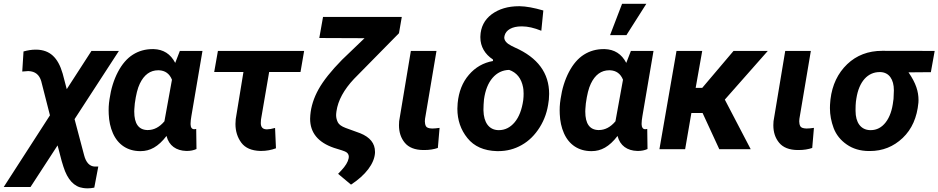

<svg xmlns="http://www.w3.org/2000/svg" viewBox="-60 -802 5044 1032"><path d="M136.7 -535.2C134.8 -535.2 132.8 -535.2 131.3 -535.2C110.8 -535.2 88.9 -531.7 66.4 -525.4L59.6 -417.5C73.7 -418.9 84 -419.9 90.3 -419.9C91.3 -419.9 92.3 -419.9 93.3 -419.9C128.9 -418.5 151.4 -400.4 161.6 -365.7L208.5 -182.1L-40 203.1H104L249.5 -20.5L271.5 63.5L280.8 93.8C302.7 163.6 338.4 202.1 386.7 208.5C394.5 209.5 402.3 210.4 410.6 210.4C422.4 210.4 434.6 209 446.8 206.5L468.3 93.3H449.7C421.9 92.3 402.3 71.8 392.1 32.2L340.8 -161.6L579.1 -528.3H431.6L298.8 -322.8L276.9 -406.2C251.5 -494.1 207.5 -533.2 136.7 -535.2Z M906.7 -528.3 881.8 -463.9C856.9 -512.2 817.9 -536.6 765.6 -538.1C763.7 -538.1 761.7 -538.1 760.3 -538.1C721.2 -538.1 686 -528.3 654.3 -508.3C622.6 -488.3 595.7 -457 573.7 -415C551.8 -373 536.6 -324.7 528.8 -270L525.9 -248.5C524.4 -235.4 523.9 -222.2 523.9 -209C523.9 -202.1 523.9 -195.8 524.4 -189C525.9 -151.4 533.2 -116.7 546.9 -85.9C574.2 -23.9 626 9.8 692.4 10.3C693.8 10.3 694.8 10.3 696.3 10.3C745.6 10.3 790.5 -12.7 835 -71.3C848.1 -18.6 887.7 7.8 940.9 9.3C942.4 9.3 943.8 9.3 945.8 9.3C963.9 9.3 980.5 5.9 996.1 -1L994.6 -108.9C989.7 -107.9 986.3 -107.4 984.4 -107.4C983.9 -107.4 983.9 -107.4 983.4 -107.4C971.2 -107.9 964.8 -116.7 964.4 -133.3C964.4 -134.8 964.4 -136.7 964.4 -138.2C964.4 -147.9 965.8 -161.6 968.8 -178.7L1028.3 -528.3ZM664.6 -246.1C670.9 -292.5 679.7 -328.1 691.4 -352.1C714.4 -400.4 747.6 -424.3 790.5 -424.3C791.5 -424.3 793 -424.3 793.9 -424.3C827.6 -422.9 851.1 -406.2 864.3 -373.5L823.7 -149.9C797.4 -118.7 767.6 -103 734.4 -103C733.4 -103 732.4 -103 731.4 -103C685.1 -104.5 661.6 -137.2 661.6 -202.1C661.6 -202.6 661.6 -203.1 661.6 -203.6L662.1 -216.3Z M1574.7 -528.3H1111.3L1091.3 -415H1248.5L1207 -161.6C1206.1 -152.8 1205.6 -144 1205.6 -135.7C1205.6 -96.7 1216.3 -63 1237.3 -34.7C1258.3 -6.8 1292 7.8 1338.4 9.3C1340.3 9.3 1341.8 9.3 1343.8 9.3C1371.6 9.3 1398.4 4.4 1423.3 -4.9L1418.5 -114.3C1401.4 -109.4 1387.2 -106.9 1376.5 -106.9C1374.5 -106.9 1372.6 -106.9 1371.1 -106.9C1351.6 -107.9 1341.8 -119.1 1341.8 -140.6L1342.8 -159.2L1386.7 -415H1555.2Z M1676.3 -710.9 1656.2 -597.7 1899.4 -596.7 1778.3 -480.5C1720.2 -421.4 1678.2 -368.7 1652.3 -322.3C1626.5 -275.9 1611.8 -229.5 1607.9 -183.1C1607.4 -176.3 1606.9 -169.9 1606.9 -163.6C1606.9 -88.9 1649.4 -36.6 1734.9 -7.3L1777.3 5.9L1794.4 12.2C1808.1 18.1 1814.9 27.8 1814.9 40.5C1814.9 43.5 1814.5 45.9 1814 48.8C1810.1 68.8 1796.9 90.3 1774.9 113.8L1757.3 132.3L1826.7 190.4C1905.3 139.2 1952.1 77.1 1955.6 20C1955.6 18.1 1955.6 15.6 1955.6 13.7C1955.6 -31.2 1929.2 -64.5 1876 -85.9L1797.9 -114.3C1775.9 -122.6 1762.2 -132.3 1755.9 -144.5C1750 -156.7 1746.6 -169.4 1746.6 -183.1C1746.6 -189.5 1747.6 -196.8 1748.5 -204.1C1756.8 -262.2 1788.6 -320.3 1842.8 -377.9L2084.5 -623.5L2099.6 -710.9Z M2148.4 -528.3 2085.4 -150.4C2085 -143.1 2084.5 -135.7 2084.5 -128.9C2084.5 -91.3 2094.7 -60.1 2115.7 -34.7C2136.7 -9.3 2169.9 3.9 2214.4 4.4C2216.8 4.4 2218.8 4.4 2221.2 4.4C2248 4.4 2272.5 0.5 2293.5 -6.8L2302.7 -114.7C2286.1 -112.3 2273.4 -111.3 2264.6 -111.3C2263.7 -111.3 2262.7 -111.3 2261.7 -111.3C2244.1 -111.8 2233.4 -116.2 2229.5 -123.5C2225.6 -130.9 2223.6 -139.6 2223.6 -149.9C2223.6 -153.8 2224.1 -158.7 2224.6 -163.6L2286.1 -528.3Z M2522 -606C2522 -604 2522 -602.1 2522 -600.1C2522 -552.2 2546.4 -510.3 2589.4 -482.4L2589.8 -474.1C2537.6 -464.8 2494.6 -439.9 2460.4 -399.9C2425.8 -359.9 2405.8 -309.1 2399.9 -247.6C2398.9 -237.3 2398.4 -227.5 2398.4 -217.8C2398.4 -156.7 2416.5 -104 2452.6 -59.6C2488.3 -15.1 2541 8.3 2610.8 10.3C2613.3 10.3 2616.2 10.3 2618.7 10.3C2663.6 10.3 2705.6 -0.5 2744.1 -22.5C2783.2 -44.4 2815.4 -76.7 2841.3 -118.2C2867.2 -159.7 2882.8 -205.6 2888.7 -256.8L2890.1 -266.6C2891.1 -277.3 2891.6 -287.6 2891.6 -297.4C2891.6 -409.2 2830.6 -492.2 2708 -546.4L2689 -555.7C2663.6 -568.4 2650.4 -583.5 2650.4 -600.6C2650.4 -603.5 2650.9 -606.4 2651.9 -609.9C2659.2 -640.6 2692.4 -660.2 2742.7 -660.2C2743.7 -660.2 2745.1 -660.2 2746.1 -660.2C2776.9 -660.2 2811 -652.3 2849.6 -636.7L2860.4 -745.6C2810.1 -760.3 2767.6 -768.1 2733.4 -768.6C2731.9 -768.6 2731 -768.6 2729.5 -768.6C2670.4 -768.6 2621.6 -753.9 2582.5 -725.1C2543.9 -695.8 2523.4 -656.2 2522 -606ZM2538.6 -208.5C2538.6 -210.4 2538.6 -212.9 2538.6 -214.8C2538.6 -230.5 2539.6 -248 2541.5 -268.1C2548.3 -316.9 2563.5 -355.5 2587.4 -383.3C2611.3 -411.1 2641.1 -425.3 2676.8 -426.3C2717.3 -412.1 2742.2 -380.9 2751.5 -333L2753.4 -320.3C2753.9 -313.5 2754.4 -306.6 2754.4 -298.8C2754.4 -288.1 2753.9 -276.4 2752.4 -263.7C2745.1 -212.4 2729.5 -172.4 2706.1 -144.5C2682.6 -116.7 2654.3 -102.5 2621.6 -102.5C2620.6 -102.5 2619.1 -102.5 2618.2 -102.5C2567.9 -104 2540 -144 2538.6 -208.5Z M3219.2 -613.3H3307.1L3414.1 -781.7H3283.7ZM3331.1 -528.3 3306.2 -463.9C3281.2 -512.2 3242.2 -536.6 3189.9 -538.1C3188 -538.1 3186 -538.1 3184.6 -538.1C3145.5 -538.1 3110.4 -528.3 3078.6 -508.3C3046.9 -488.3 3020 -457 2998 -415C2976.1 -373 2960.9 -324.7 2953.1 -270L2950.2 -248.5C2948.7 -235.4 2948.2 -222.2 2948.2 -209C2948.2 -202.1 2948.2 -195.8 2948.7 -189C2950.2 -151.4 2957.5 -116.7 2971.2 -85.9C2998.5 -23.9 3050.3 9.8 3116.7 10.3C3118.2 10.3 3119.1 10.3 3120.6 10.3C3169.9 10.3 3214.8 -12.7 3259.3 -71.3C3272.5 -18.6 3312 7.8 3365.2 9.3C3366.7 9.3 3368.2 9.3 3370.1 9.3C3388.2 9.3 3404.8 5.9 3420.4 -1L3418.9 -108.9C3414.1 -107.9 3410.6 -107.4 3408.7 -107.4C3408.2 -107.4 3408.2 -107.4 3407.7 -107.4C3395.5 -107.9 3389.2 -116.7 3388.7 -133.3C3388.7 -134.8 3388.7 -136.7 3388.7 -138.2C3388.7 -147.9 3390.1 -161.6 3393.1 -178.7L3452.6 -528.3ZM3088.9 -246.1C3095.2 -292.5 3104 -328.1 3115.7 -352.1C3138.7 -400.4 3171.9 -424.3 3214.8 -424.3C3215.8 -424.3 3217.3 -424.3 3218.3 -424.3C3252 -422.9 3275.4 -406.2 3288.6 -373.5L3248 -149.9C3221.7 -118.7 3191.9 -103 3158.7 -103C3157.7 -103 3156.7 -103 3155.8 -103C3109.4 -104.5 3085.9 -137.2 3085.9 -202.1C3085.9 -202.6 3085.9 -203.1 3085.9 -203.6L3086.4 -216.3Z M3806.2 0H3975.1L3835.9 -266.6L4066.9 -528.3H3882.8L3714.4 -329.6H3679.2L3714.4 -528.3H3576.2L3484.4 0H3622.6L3656.2 -194.8H3716.3Z M4160.6 -528.3 4097.7 -150.4C4097.2 -143.1 4096.7 -135.7 4096.7 -128.9C4096.7 -91.3 4106.9 -60.1 4127.9 -34.7C4148.9 -9.3 4182.1 3.9 4226.6 4.4C4229 4.4 4231 4.4 4233.4 4.4C4260.3 4.4 4284.7 0.5 4305.7 -6.8L4314.9 -114.7C4298.3 -112.3 4285.6 -111.3 4276.9 -111.3C4275.9 -111.3 4274.9 -111.3 4273.9 -111.3C4256.3 -111.8 4245.6 -116.2 4241.7 -123.5C4237.8 -130.9 4235.8 -139.6 4235.8 -149.9C4235.8 -153.8 4236.3 -158.7 4236.8 -163.6L4298.3 -528.3Z M4963.9 -528.3 4681.6 -528.8C4606.9 -528.8 4543.9 -504.9 4493.7 -457C4443.4 -408.7 4413.1 -345.7 4403.8 -268.1L4402.8 -257.3C4401.4 -244.6 4400.9 -232.4 4400.9 -220.2C4400.9 -184.6 4407.7 -148.9 4420.9 -113.3C4434.6 -77.6 4458 -48.3 4491.2 -25.4C4523.9 -2.4 4563.5 9.3 4609.4 9.8C4611.3 9.8 4613.3 9.8 4615.2 9.8C4684.1 9.8 4742.7 -13.7 4792 -60.5C4841.3 -107.4 4869.1 -170.9 4876.5 -250.5C4877 -254.9 4877 -259.3 4877 -263.7C4877 -309.6 4863.8 -354.5 4823.2 -413.1L4943.4 -414.1ZM4543 -272.5C4557.1 -364.3 4604.5 -414.6 4668 -414.6C4669.4 -414.6 4670.4 -414.6 4671.9 -414.6C4718.8 -413.1 4744.6 -375.5 4744.6 -316.4L4742.7 -270L4741.2 -259.8C4735.8 -210.9 4722.2 -172.4 4700.7 -144.5C4679.2 -116.7 4652.3 -102.5 4620.1 -102.5C4619.1 -102.5 4617.7 -102.5 4616.7 -102.5C4566.4 -104 4538.6 -143.6 4538.6 -206.1C4538.6 -209 4538.6 -211.9 4538.6 -214.8C4538.6 -229 4539.1 -242.7 4540.5 -255.4Z"/></svg>

Font: Roboto
Style: Bold Italic
Weight: 700
Italic angle: -12°
Designer: Google
Version: Version 2.137; 2017